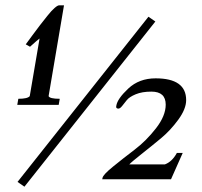

<svg xmlns="http://www.w3.org/2000/svg" viewBox="-20 -675 762 723"><path d="M77 -508Q83 -516 100.5 -540Q118 -564 130.5 -580Q143 -596 158.5 -615.5Q174 -635 185.5 -645Q197 -655 203 -655H221L163 -313Q167 -303 205 -303L201 -280H45L49 -303Q84 -303 92 -313L129 -530Q123 -526 93 -499ZM601 -56Q628 -66 646 -99H668L624 0H365L366 -5Q368 -17 405.5 -47.5Q443 -78 487 -111.5Q531 -145 567.5 -192Q604 -239 604 -281Q604 -330 550 -330Q515 -330 491 -320Q467 -310 457.5 -298Q448 -286 440 -276Q432 -266 426 -266Q415 -266 418 -277Q422 -303 463 -341.5Q504 -380 566 -380Q681 -380 681 -298Q681 -265 651.5 -224.5Q622 -184 586.5 -154.5Q551 -125 513 -95Q475 -65 467 -56ZM46 10 539 -612 565 -594 72 28Z"/></svg>

Font: Judson
Style: Italic
Weight: 400
Italic angle: -9.5°
Version: Version 20110429